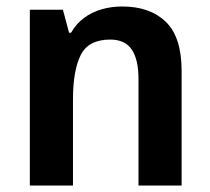

<svg xmlns="http://www.w3.org/2000/svg" viewBox="-20 -572 649 592"><path d="M357 -552Q442 -552 491 -505Q540 -458 540 -353V0H407V-328Q407 -389 386 -419.5Q365 -450 320 -450Q253 -450 229 -402.5Q205 -355 205 -265V0H72V-542H174L193 -471H199Q215 -499 239.5 -517Q264 -535 294 -543.5Q324 -552 357 -552Z"/></svg>

Font: Noto Sans Display SemiBold
Style: Regular
Weight: 600
Designer: Monotype Design Team
Foundry: Monotype Imaging Inc.
Version: Version 2.003